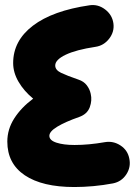

<svg xmlns="http://www.w3.org/2000/svg" viewBox="-20 -671 551 769"><path d="M434.1 -578.1Q439 -544.4 417.5 -516.4Q396 -488.3 362.3 -483.4Q284.7 -471.7 242.9 -451.7Q201.2 -431.6 201.2 -408.7Q201.2 -390.6 224.4 -379.4Q247.6 -368.2 294.4 -352.1Q315.4 -345.2 327.4 -329.6Q339.4 -314 343.3 -295.4Q349.6 -268.6 339.4 -241.2Q329.1 -213.9 297.4 -202.6Q241.7 -183.1 209.7 -163.8Q177.7 -144.5 177.7 -127Q177.7 -108.9 206.1 -99.6Q234.4 -90.3 278.8 -90.3Q335.4 -90.3 399.9 -101.6Q433.6 -107.4 462.6 -88.4Q491.7 -69.3 498 -35.2Q504.9 -1.5 485.8 27.6Q466.8 56.6 432.6 63.5Q394 70.8 354.2 74.5Q314.5 78.1 277.8 78.1Q149.4 78.1 79.3 31Q9.3 -16.1 9.3 -104Q9.3 -153.3 37.1 -196.8Q64.9 -240.2 112.8 -275.9Q75.7 -306.6 54.2 -343.5Q32.7 -380.4 32.7 -418.5Q32.7 -507.8 111.8 -568.1Q190.9 -628.4 338.9 -649.9Q372.6 -654.8 400.9 -633.3Q429.2 -611.8 434.1 -578.1Z"/></svg>

Font: Mikhak-FD Black
Style: Regular
Weight: 900
Designer: Amin Abedi
Version: Version 3.2